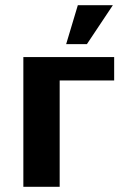

<svg xmlns="http://www.w3.org/2000/svg" viewBox="-20 -720 470 740"><path d="M235 -550 280 -700H415L315 -550ZM70 0V-500H420V-410H210V0Z"/></svg>

Font: Scada
Style: Bold
Weight: 700
Designer: Jovanny Lemonad
Foundry: Jovanny Lemonad
Version: Version 4.100;PS 004.100;hotconv 1.0.88;makeotf.lib2.5.64775